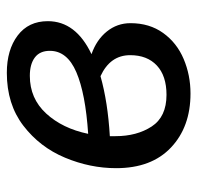

<svg xmlns="http://www.w3.org/2000/svg" viewBox="-28 -552 591 576"><g transform="rotate(-90 268.0 -263.5)"><path d="M493 -416Q493 -332 394 -285Q437 -270 462 -239Q487 -208 487 -168Q487 -111 457.5 -70Q428 -29 379.5 -8.5Q331 12 276 12Q176 12 114 -46.5Q52 -105 52 -211Q52 -289 83.5 -364.5Q115 -440 179.5 -489.5Q244 -539 338 -539Q407 -539 450 -506.5Q493 -474 493 -416ZM155 -295Q276 -303 340 -330.5Q404 -358 404 -410Q404 -440 384 -455Q364 -470 329 -470Q261 -470 216 -421Q171 -372 155 -295ZM148 -230V-213Q148 -149 177 -104.5Q206 -60 272 -60Q329 -60 360 -89Q391 -118 391 -169Q391 -229 328 -258Q250 -236 148 -230Z"/></g></svg>

Font: FiraGO
Style: Italic
Weight: 400
Italic angle: -8°
Designer: bBox Type GmbH
Foundry: bBox Type GmbH
Version: Version 1.001